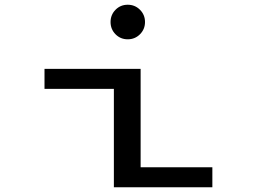

<svg xmlns="http://www.w3.org/2000/svg" viewBox="-20 -791 1090 811"><path d="M571.2 -646.2Q550 -625 519.5 -625Q489 -625 468 -646.2Q447 -667.5 447 -698Q447 -728.5 468 -749.8Q489 -771 519.5 -771Q550 -771 571.2 -749.8Q592.5 -728.5 592.5 -698Q592.5 -667.5 571.2 -646.2ZM574 -84.5H877V0H461V-415.5H168V-500H574Z"/></svg>

Font: League Mono Extended
Style: Regular
Weight: 400
Width: 9
Designer: Tyler Finck
Foundry: The League of Moveable Type / Tyler Finck
Version: Version 2.210